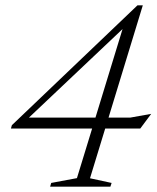

<svg xmlns="http://www.w3.org/2000/svg" viewBox="-20 -700 590 720"><path d="M495.5 -680H515.5L387 -259H468.5L547 -273L506 -218H374.5L317.5 -31.5L398.5 -14L394 0H168L172 -14L268.5 -32L325.5 -218H21L24.5 -230.5ZM338 -259 439.5 -591 88.5 -259Z"/></svg>

Font: Newsreader 16pt Light
Style: Italic
Weight: 300
Italic angle: -17°
Designer: Hugues Gentile
Foundry: Production Type
Version: Version 1.003; ttfautohint (v1.8.3)